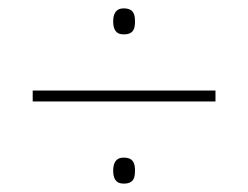

<svg xmlns="http://www.w3.org/2000/svg" viewBox="-20 -551 591 458"><path d="M275 -469C299 -469 302 -483 302 -500C302 -516 299 -531 275 -531C255 -531 250 -516 250 -500C250 -483 255 -469 275 -469ZM58 -335V-309H494V-335ZM275 -113C299 -113 302 -127 302 -144C302 -160 299 -175 275 -175C255 -175 250 -160 250 -144C250 -127 255 -113 275 -113Z"/></svg>

Font: Noto Sans Devanagari UI Thin
Style: Regular
Weight: 100
Designer: Jelle Bosma - Monotype Design Team
Foundry: Monotype Imaging Inc.
Version: Version 2.004